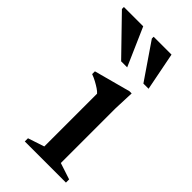

<svg xmlns="http://www.w3.org/2000/svg" viewBox="-294 -732 787 787"><g transform="rotate(45 100.0 -338.5)"><path d="M195.5 -449 192 -359.5V-42L263.5 -18.5V0H25V-18.5L96 -42V-348Q90 -355 78.8 -362.5Q67.5 -370 53.8 -377.5Q40 -385 25 -390.5V-406.5L183 -449ZM107 -511.5H72L-77.5 -665.5V-677H34.5ZM231 -511.5H201L95 -666.5V-677H198.5Z"/></g></svg>

Font: Newsreader 24pt Medium
Style: Regular
Weight: 500
Designer: Hugues Gentile
Foundry: Production Type
Version: Version 1.003